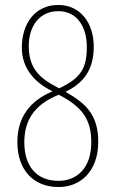

<svg xmlns="http://www.w3.org/2000/svg" viewBox="-20 -744 465 774"><path d="M216 10C306 10 376 -55 376 -172C376 -280 328 -326 244 -374C315 -408 358 -461 358 -556C358 -650 305 -724 215 -724C121 -724 68 -649 68 -552C68 -469 119 -411 192 -376C102 -338 50 -273 50 -171C50 -61 113 10 216 10ZM219 -388C137 -428 96 -471 96 -558C96 -641 141 -699 215 -699C297 -699 330 -627 330 -556C330 -469 307 -430 219 -388ZM216 -15C125 -15 78 -77 78 -170C78 -253 113 -321 217 -362C315 -312 348 -259 348 -170C348 -70 293 -15 216 -15Z"/></svg>

Font: Noto Serif Armenian ExtraCondensed Thin
Style: Regular
Weight: 100
Width: 2
Designer: Monotype Design Team
Foundry: Monotype Imaging Inc.
Version: Version 2.008